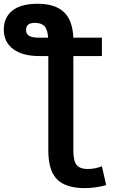

<svg xmlns="http://www.w3.org/2000/svg" viewBox="-21 -760 620 1011"><path d="M365.2 -561.5H515.6V-464.8H365.2V33.2Q365.2 87.9 382.8 108.9Q400.4 129.9 440.4 129.9Q480.5 129.9 515.6 115.2L538.1 214.8Q481.4 230.5 425.8 230.5Q325.2 230.5 279.3 184.1Q233.4 137.7 233.4 33.2V-464.8H186.5Q96.7 -464.8 47.9 -502Q-1 -539.1 -1 -603.5Q-1 -668 43.9 -704.1Q88.9 -740.2 178.2 -740.2Q267.6 -740.2 314.5 -697.3Q361.3 -654.3 365.2 -561.5ZM116.2 -602.5Q116.2 -581.1 132.3 -571.3Q148.4 -561.5 186.5 -561.5H232.4Q229.5 -605.5 212.9 -622.6Q196.3 -639.6 162.1 -639.6Q116.2 -639.6 116.2 -602.5Z"/></svg>

Font: GenEi M Gothic v2 Bold
Style: Regular
Weight: 700
Version: Version 2.0